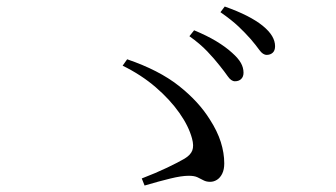

<svg xmlns="http://www.w3.org/2000/svg" viewBox="-20 -731 1040 594"><path d="M706.5 -479.6Q695.1 -479.8 684.8 -494.7Q674.5 -509.5 658.7 -529.1Q643.4 -548.7 621.3 -572Q599.2 -595.3 566 -619L580.5 -637.3Q620 -621 649 -603.5Q678 -586 697.9 -567.8Q717.1 -550.8 725.2 -536.3Q733.4 -521.8 733.4 -506Q733.4 -493.6 726 -486.5Q718.6 -479.4 706.5 -479.6ZM630.2 -168.5Q618.1 -168.5 609.5 -173.2Q600.9 -177.9 591.1 -182.5Q581.3 -187.2 564.1 -187.2Q541.7 -187.2 507.1 -178.7Q472.4 -170.3 427.3 -157L418.6 -178.9Q462.4 -195.7 496.9 -212.2Q531.5 -228.7 551.3 -240.4Q569.5 -251.4 574.9 -265.5Q580.3 -279.7 574.1 -302.5Q563.8 -340.8 534.8 -381.9Q505.9 -423 461.6 -461.2Q417.2 -499.4 359.4 -527.8L373.4 -547.6Q471.6 -514.1 533.2 -465.5Q594.7 -417 629.3 -361.2Q652.3 -325.6 663.1 -291.6Q673.8 -257.5 673.8 -225.5Q673.8 -206.8 667.6 -194Q661.4 -181.2 651.5 -174.9Q641.5 -168.5 630.2 -168.5ZM805.2 -561.2Q793.2 -561.2 782.5 -576.2Q771.7 -591.3 755.4 -610.3Q738.4 -629.6 717.8 -649.1Q697.3 -668.6 662 -693.3L675.3 -710.8Q715.2 -696.7 744.4 -681.8Q773.6 -666.8 792.6 -651.4Q812.6 -635 821.8 -619.4Q831 -603.8 831 -588Q831 -574.5 823.7 -567.9Q816.3 -561.2 805.2 -561.2Z"/></svg>

Font: Noto Serif SC ExtraLight
Style: Regular
Weight: 200
Designer: Ryoko NISHIZUKA 西塚涼子 (kana & ideographs); Frank Grießhammer (Latin, Greek & Cyrillic); Wenlong ZHANG 张文龙 (bopomofo); San
Foundry: Adobe
Version: Version 2.002-H1;hotconv 1.1.0;makeotfexe 2.6.0